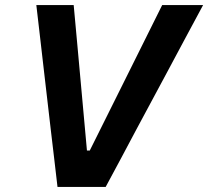

<svg xmlns="http://www.w3.org/2000/svg" viewBox="-20 -733 816 753"><path d="M205.5 0Q199.5 -53 192.2 -114Q185 -175 179 -225.5L153 -449.5Q146.5 -506.5 138.2 -578Q130 -649.5 122.5 -713H269Q275.5 -642 282.8 -562.8Q290 -483.5 296.5 -412L321 -142.5H332L467 -413.5Q502.5 -484.5 540.8 -561.8Q579 -639 616 -713H776.5Q742 -648.5 704.2 -578.5Q666.5 -508.5 635.5 -450L515.5 -226.5Q488.5 -175 455.8 -114.2Q423 -53.5 394.5 0Z"/></svg>

Font: Commissioner SemiBold
Style: Italic
Weight: 600
Italic angle: -12°
Designer: Kostas Bartsokas
Foundry: Kostas Bartsokas
Version: Version 1.000; ttfautohint (v1.8.3)